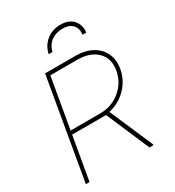

<svg xmlns="http://www.w3.org/2000/svg" viewBox="-215 -1048 1070 1173"><g transform="rotate(-30 320.0 -461.0)"><path d="M359.9 -304.2H120.6L67.9 0H42L164.6 -710.9H382.3Q446.8 -710.4 494.9 -684.3Q543 -658.2 564.5 -611.8Q585.9 -565.4 576.2 -505.9Q564 -433.6 512 -380.1Q460 -326.7 387.2 -310.5L518.6 -6.8L517.6 0H490.7ZM125 -330.6H334Q414.6 -330.6 474.9 -379.9Q535.2 -429.2 549.8 -505.9Q564.5 -586.4 516.1 -635.5Q467.8 -684.6 374.5 -684.6H186.5ZM481 -800.8Q486.8 -844.2 462.9 -869.4Q439 -894.5 393.6 -894.5Q346.2 -894.5 313.2 -870.8Q280.3 -847.2 269 -801.3H242.2Q253.9 -856.4 295.4 -889.2Q336.9 -921.9 393.6 -921.9Q452.1 -921.9 482.7 -887.9Q513.2 -854 507.3 -800.8Z"/></g></svg>

Font: Roboto Thin
Style: Italic
Weight: 250
Italic angle: -12°
Designer: Google
Version: Version 2.134; 2016